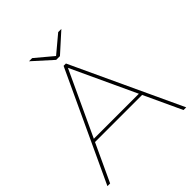

<svg xmlns="http://www.w3.org/2000/svg" viewBox="-234 -1012 1158 1158"><g transform="rotate(-45 345.0 -433.5)"><path d="M9 0H32L144 -241H546L658 0H681L355 -700H335ZM329 -757H361L483 -867H456L345 -774L234 -867H207ZM153 -260 345 -673 537 -260Z"/></g></svg>

Font: Chess Sans Thin
Style: Regular
Weight: 100
Designer: Wolf Bōese
Foundry: Wolf Bōese
Version: Version 7.223;Glyphs 3.3 (3306)